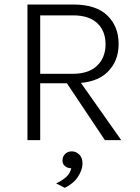

<svg xmlns="http://www.w3.org/2000/svg" viewBox="-20 -638 637 874"><path d="M105 0V-617.5H313.5Q416.5 -617.5 468.2 -567.8Q520 -518 520 -438Q520 -358.5 468.2 -308.8Q416.5 -259 313.5 -259H163V0ZM457.5 0 273.5 -275.5H338L532 0ZM163 -302H310.5Q384 -302 422.2 -339.2Q460.5 -376.5 460.5 -436Q460.5 -497 422.8 -532.5Q385 -568 313.5 -568H163ZM275 217 235.5 197Q263 184 280.8 168.2Q298.5 152.5 304.5 128Q286.5 127.5 274.8 117.2Q263 107 264.5 89.5Q265.5 73.5 277.2 62.2Q289 51 307 51Q327 51 341.8 66.5Q356.5 82 355.5 109.5Q354.5 136 335 166.5Q315.5 197 275 217Z"/></svg>

Font: Karla Light
Style: Regular
Weight: 300
Designer: Jonathan Pinhorn
Version: Version 2.004;gftools[0.9.33]